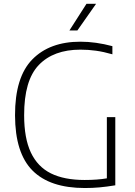

<svg xmlns="http://www.w3.org/2000/svg" viewBox="-20 -964 696 990"><path d="M574.5 -360V-8.5Q529 -1 493 2.2Q457 5.5 417.5 5.5Q237.5 5.5 147.8 -84.5Q58 -174.5 57.5 -369Q57 -566 146.5 -657.5Q236 -749 394.5 -749Q473.5 -749 559.5 -726V-684Q514.5 -697 474.8 -702.5Q435 -708 395 -708Q256 -708 180 -628.8Q104 -549.5 104.5 -369.5Q104.5 -251 139.2 -177.5Q174 -104 242.5 -70Q311 -36 416.5 -36Q483 -36 531 -44.5V-360ZM338 -807 426 -944.5H475.5L379 -807Z"/></svg>

Font: Encode Sans ExtraLight
Style: Regular
Weight: 275
Designer: Multiple Designers
Foundry: Impallari Type
Version: Version 2.000